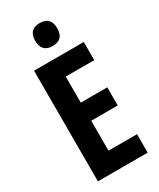

<svg xmlns="http://www.w3.org/2000/svg" viewBox="-231 -1001 889 1073"><g transform="rotate(-30 213.5 -464.5)"><path d="M224 -929C176 -929 153 -904 153 -854C153 -806 178 -781 224 -781C271 -781 295 -806 295 -854C295 -903 273 -929 224 -929ZM385 0V-119H201V-312H372V-429H201V-597H385V-714H64V0Z"/></g></svg>

Font: Noto Sans Devanagari ExtraCondensed
Style: Bold
Weight: 700
Width: 2
Designer: Jelle Bosma - Monotype Design Team
Foundry: Monotype Imaging Inc.
Version: Version 2.004